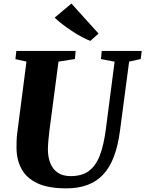

<svg xmlns="http://www.w3.org/2000/svg" viewBox="-20 -1022 796 1052"><path d="M687.5 -684.5 637.5 -306Q626.5 -223 603.8 -163.2Q581 -103.5 545 -65.2Q509 -27 458.8 -8.5Q408.5 10 343.5 10Q243.5 10 183.8 -18.5Q124 -47 97.2 -97.5Q70.5 -148 70.5 -212.5Q70.5 -231.5 71 -251.8Q71.5 -272 74.5 -293.5L125 -684.5L64.5 -698L69.5 -743H394.5L390.5 -698.5L300.5 -684.5L250.5 -304Q247 -275 244.8 -249Q242.5 -223 242.5 -203.5Q242.5 -163 255 -129.8Q267.5 -96.5 295.2 -76.8Q323 -57 367.5 -57Q428.5 -57 466.8 -85.2Q505 -113.5 526.8 -170Q548.5 -226.5 559.5 -311L608 -684L533 -698.5L537.5 -743H756.5L751 -698.5ZM475 -798Q455.5 -805 428.8 -819.2Q402 -833.5 374 -852Q346 -870.5 321 -889.8Q296 -909 279.5 -925.5L371.5 -1002.5L520 -838Z"/></svg>

Font: Merriweather 48pt Black
Style: Italic
Weight: 900
Italic angle: -7.8°
Version: Version 2.101